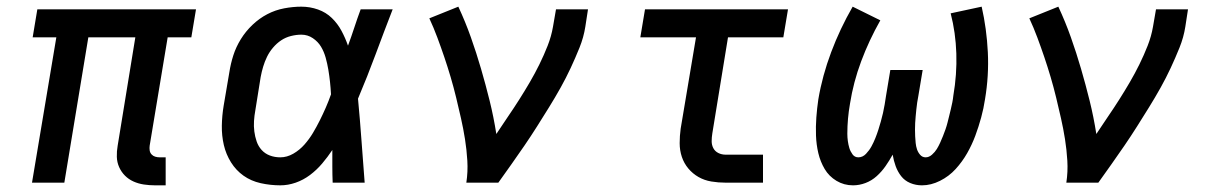

<svg xmlns="http://www.w3.org/2000/svg" viewBox="-20 -548 3640 576"><path d="M445 8Q428 8 411.5 5.5Q395 3 380.5 -3.5Q366 -10 355 -21Q344 -32 337.5 -46.5Q331 -61 330.5 -77.5Q330 -94 333 -111L386 -436H245L173 0H76L149 -436H78L92 -520H568L554 -436H483L429 -111Q428 -104 429 -97Q430 -90 434.5 -85Q439 -80 445.5 -78Q452 -76 459 -76H477V8Z M821 8Q791 8 762 1.5Q733 -5 710.5 -21Q688 -37 673 -61Q658 -85 651.5 -113Q645 -141 645.5 -171Q646 -201 651 -231L668 -331Q672 -357 680 -382Q688 -407 702.5 -430.5Q717 -454 737.5 -473.5Q758 -493 782 -505.5Q806 -518 832.5 -523Q859 -528 884 -528Q910 -528 934 -519.5Q958 -511 975.5 -494Q993 -477 1004.5 -455.5Q1016 -434 1024 -411Q1034 -438 1043 -465.5Q1052 -493 1062 -520H1158Q1132 -453 1107 -385.5Q1082 -318 1054 -252Q1060 -189 1064.5 -126Q1069 -63 1074 0H978Q977 -24 977 -48.5Q977 -73 977 -98Q963 -77 946.5 -57.5Q930 -38 910 -23Q890 -8 867 0Q844 8 821 8ZM821 -76Q841 -76 860 -87Q879 -98 893.5 -114.5Q908 -131 919 -149.5Q930 -168 939.5 -187Q949 -206 957.5 -225.5Q966 -245 973 -265Q972 -284 970 -302.5Q968 -321 965 -339Q962 -357 957 -375Q952 -393 943 -408Q934 -423 918.5 -433.5Q903 -444 884 -444Q869 -444 853 -440Q837 -436 823.5 -427Q810 -418 799 -405Q788 -392 781 -377.5Q774 -363 769.5 -348Q765 -333 762 -317L746 -217Q743 -201 742 -185Q741 -169 743 -153.5Q745 -138 750 -123.5Q755 -109 765 -98Q775 -87 789.5 -81.5Q804 -76 821 -76Z M1379 0Q1384 -33 1382 -66Q1380 -99 1375 -130.5Q1370 -162 1363 -193Q1356 -224 1348.5 -255Q1341 -286 1332 -316.5Q1323 -347 1313 -376.5Q1303 -406 1292 -435.5Q1281 -465 1268 -493L1355 -528Q1376 -483 1392.5 -436.5Q1409 -390 1423 -342Q1437 -294 1449 -245.5Q1461 -197 1469 -146Q1486 -172 1503.5 -197.5Q1521 -223 1537.5 -249Q1554 -275 1569.5 -301.5Q1585 -328 1598.5 -355.5Q1612 -383 1623 -411Q1634 -439 1639 -468L1648 -520H1744L1736 -468Q1731 -436 1718.5 -405Q1706 -374 1692 -344Q1678 -314 1661.5 -284.5Q1645 -255 1627 -226Q1609 -197 1591 -168.5Q1573 -140 1553.5 -111.5Q1534 -83 1514.5 -55.5Q1495 -28 1475 0Z M2157 0Q2135 0 2114 -3.5Q2093 -7 2075.5 -17Q2058 -27 2045 -42.5Q2032 -58 2025.5 -77.5Q2019 -97 2019 -118.5Q2019 -140 2022 -162L2068 -436H1901L1915 -520H2344L2330 -436H2164L2117 -148Q2115 -136 2115 -124.5Q2115 -113 2120 -103.5Q2125 -94 2135 -89Q2145 -84 2157 -84H2269V0Z M2539 8Q2512 8 2489.5 -5.5Q2467 -19 2454 -41Q2441 -63 2435 -88.5Q2429 -114 2428 -141Q2427 -168 2429 -195.5Q2431 -223 2435 -250Q2447 -321 2473.5 -391.5Q2500 -462 2538 -528L2621 -487Q2587 -427 2563.5 -364Q2540 -301 2530 -237Q2528 -226 2526.5 -214.5Q2525 -203 2524 -192Q2523 -181 2522.5 -169.5Q2522 -158 2522 -147Q2522 -136 2523.5 -125Q2525 -114 2528 -104Q2531 -94 2537.5 -85Q2544 -76 2555 -76Q2568 -76 2578 -86.5Q2588 -97 2594.5 -109Q2601 -121 2606 -133.5Q2611 -146 2615 -158.5Q2619 -171 2622.5 -183.5Q2626 -196 2629 -209Q2632 -222 2634 -234.5Q2636 -247 2638 -260L2651 -338H2748L2735 -260Q2733 -250 2731.5 -240Q2730 -230 2729 -219.5Q2728 -209 2727 -199Q2726 -189 2725.5 -179Q2725 -169 2725 -159Q2725 -149 2725.5 -139Q2726 -129 2727 -119Q2728 -109 2731 -100Q2734 -91 2740.5 -83.5Q2747 -76 2757 -76Q2767 -76 2776 -84Q2785 -92 2790.5 -101Q2796 -110 2800.5 -120Q2805 -130 2809 -140Q2813 -150 2816.5 -160Q2820 -170 2822.5 -180Q2825 -190 2827.5 -200Q2830 -210 2832.5 -220.5Q2835 -231 2837 -241Q2839 -251 2840 -261Q2851 -325 2849 -387.5Q2847 -450 2832 -508L2925 -528Q2940 -462 2943.5 -391.5Q2947 -321 2935 -250Q2931 -223 2923.5 -195.5Q2916 -168 2906 -141Q2896 -114 2881.5 -88.5Q2867 -63 2847 -41Q2827 -19 2800 -5.5Q2773 8 2746 8Q2727 8 2710.5 1Q2694 -6 2683.5 -19.5Q2673 -33 2667 -49.5Q2661 -66 2658 -84Q2648 -66 2636.5 -49.5Q2625 -33 2610 -19.5Q2595 -6 2576.5 1Q2558 8 2539 8Z M3179 0Q3184 -33 3182 -66Q3180 -99 3175 -130.5Q3170 -162 3163 -193Q3156 -224 3148.5 -255Q3141 -286 3132 -316.5Q3123 -347 3113 -376.5Q3103 -406 3092 -435.5Q3081 -465 3068 -493L3155 -528Q3176 -483 3192.5 -436.5Q3209 -390 3223 -342Q3237 -294 3249 -245.5Q3261 -197 3269 -146Q3286 -172 3303.5 -197.5Q3321 -223 3337.5 -249Q3354 -275 3369.5 -301.5Q3385 -328 3398.5 -355.5Q3412 -383 3423 -411Q3434 -439 3439 -468L3448 -520H3544L3536 -468Q3531 -436 3518.5 -405Q3506 -374 3492 -344Q3478 -314 3461.5 -284.5Q3445 -255 3427 -226Q3409 -197 3391 -168.5Q3373 -140 3353.5 -111.5Q3334 -83 3314.5 -55.5Q3295 -28 3275 0Z"/></svg>

Font: Iosevka SS04 Md Ex Obl
Style: Regular
Weight: 500
Width: 7
Italic angle: -9°
Monospace: yes
Designer: Belleve Invis
Foundry: Belleve Invis
Version: Version 19.0.0; ttfautohint (v1.8.4)